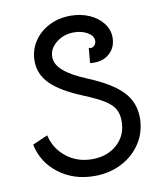

<svg xmlns="http://www.w3.org/2000/svg" viewBox="-82 -772 732 859"><g transform="rotate(-10 284.0 -342.5)"><path d="M32 -166 101 -196Q115 -134 164.5 -95Q214 -56 281 -56Q351 -56 395.5 -96.5Q440 -137 440 -201Q440 -234 427 -256.5Q414 -279 382 -299Q350 -319 291 -343Q191 -384 147 -428.5Q103 -473 103 -533Q103 -581 128.5 -620.5Q154 -660 198 -682.5Q242 -705 296 -705Q343 -705 381.5 -688Q420 -671 442.5 -641.5Q465 -612 465 -577Q465 -534 437 -507Q409 -480 366 -480Q353 -480 346 -481L352 -549Q358 -547 361 -547Q371 -547 378.5 -555.5Q386 -564 386 -576Q386 -598 360 -613.5Q334 -629 298 -629Q252 -629 218 -602Q184 -575 184 -537Q184 -503 218 -473.5Q252 -444 322 -415Q429 -371 476 -321.5Q523 -272 523 -202Q523 -139 491 -88.5Q459 -38 403.5 -9Q348 20 279 20Q185 20 117 -31.5Q49 -83 32 -166Z"/></g></svg>

Font: Bellota
Style: Bold
Weight: 700
Designer: Kemie Guaida
Foundry: Kemie Guaida
Version: Version 4.001